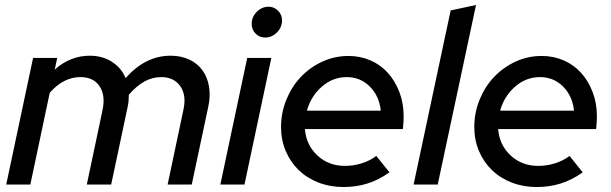

<svg xmlns="http://www.w3.org/2000/svg" viewBox="-20 -742 2455 772"><path d="M5 0 113 -509H210L200 -462Q231 -490 266.5 -504Q302 -518 341 -518Q392 -518 430 -493.5Q468 -469 485 -428Q525 -473 570 -495.5Q615 -518 666 -518Q708 -518 741 -502.5Q774 -487 794 -459.5Q814 -432 820.5 -393.5Q827 -355 817 -311L751 0H654L718 -303Q730 -360 704.5 -396Q679 -432 628 -432Q593 -432 561 -414.5Q529 -397 498 -361Q498 -350 497 -337Q496 -324 493 -311L427 0H329L392 -298Q405 -358 380.5 -395Q356 -432 303 -432Q269 -432 238 -416Q207 -400 180 -369L102 0Z M1046 -591Q1023 -591 1007.5 -607Q992 -623 992 -646Q992 -674 1012.5 -694.5Q1033 -715 1060 -715Q1082 -715 1098 -699Q1114 -683 1114 -660Q1114 -632 1093.5 -611.5Q1073 -591 1046 -591ZM1071 -509 963 0H866L974 -509Z M1546 -49Q1502 -18 1457 -4Q1412 10 1361 10Q1307 10 1260.5 -8Q1214 -26 1181 -58Q1148 -90 1129 -134.5Q1110 -179 1110 -231Q1110 -289 1131.5 -341.5Q1153 -394 1189.5 -432.5Q1226 -471 1275.5 -494Q1325 -517 1381 -517Q1429 -517 1470 -499Q1511 -481 1540 -448.5Q1569 -416 1586 -371.5Q1603 -327 1603 -275Q1603 -265 1602.5 -254Q1602 -243 1600 -223H1206Q1211 -159 1256 -117Q1301 -75 1367 -75Q1402 -75 1435 -85.5Q1468 -96 1493 -115ZM1374 -432Q1318 -432 1274 -393.5Q1230 -355 1214 -297H1511Q1505 -356 1467 -394Q1429 -432 1374 -432Z M1894 -722 1740 0H1643L1792 -700Z M2323 -49Q2279 -18 2234 -4Q2189 10 2138 10Q2084 10 2037.5 -8Q1991 -26 1958 -58Q1925 -90 1906 -134.5Q1887 -179 1887 -231Q1887 -289 1908.5 -341.5Q1930 -394 1966.5 -432.5Q2003 -471 2052.5 -494Q2102 -517 2158 -517Q2206 -517 2247 -499Q2288 -481 2317 -448.5Q2346 -416 2363 -371.5Q2380 -327 2380 -275Q2380 -265 2379.5 -254Q2379 -243 2377 -223H1983Q1988 -159 2033 -117Q2078 -75 2144 -75Q2179 -75 2212 -85.5Q2245 -96 2270 -115ZM2151 -432Q2095 -432 2051 -393.5Q2007 -355 1991 -297H2288Q2282 -356 2244 -394Q2206 -432 2151 -432Z"/></svg>

Font: Red Hat Display Medium
Style: Italic
Weight: 500
Italic angle: -12°
Designer: Pentagram / MCKL
Foundry: Pentagram / MCKL
Version: Version 1.003; Red Hat Display Medium Italic